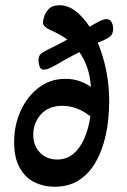

<svg xmlns="http://www.w3.org/2000/svg" viewBox="-20 -700 485 733"><path d="M187 13Q148 13 113 -3.5Q78 -20 56 -58Q34 -96 34 -158Q34 -222 59 -277Q84 -332 128 -365.5Q172 -399 229 -399Q259 -399 283.5 -390.5Q308 -382 327 -368Q324 -412 312 -444.5Q300 -477 283 -501Q261 -490 233 -474.5Q205 -459 188 -449Q161 -434 148 -434Q135 -434 131 -446.5Q127 -459 127 -469Q127 -482 131.5 -489Q136 -496 145 -501Q153 -506 181.5 -520Q210 -534 237 -549Q222 -560 207.5 -568Q193 -576 180 -582Q144 -596 144 -614Q144 -621 148.5 -636.5Q153 -652 166.5 -666Q180 -680 207 -680Q239 -680 268 -658Q297 -636 322 -598L354 -616Q374 -627 386 -627Q400 -627 406 -615.5Q412 -604 412 -590Q412 -565 392 -555Q386 -551 376 -546.5Q366 -542 353 -537Q374 -488 385.5 -430.5Q397 -373 397 -313Q397 -280 392.5 -237.5Q388 -195 375 -151Q362 -107 338.5 -70Q315 -33 278 -10Q241 13 187 13ZM198 -91Q235 -91 261 -113.5Q287 -136 303 -174Q319 -212 325 -256Q274 -296 218 -296Q165 -296 136 -263Q107 -230 107 -186Q107 -143 133 -117Q159 -91 198 -91Z"/></svg>

Font: Akaya Telivigala
Style: Regular
Weight: 400
Designer: Vaishnavi Murthy Yerkadithaya, Juan Luis Blanco Aristondo
Version: Version 1.002; ttfautohint (v1.8.3)